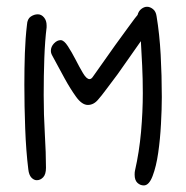

<svg xmlns="http://www.w3.org/2000/svg" viewBox="-20 -530 554 573"><path d="M273.4 -233.4Q259.8 -216.8 242.2 -216.8Q224.6 -216.8 207 -241.2Q189.5 -265.6 172.9 -295.9L134.8 -366.2Q131.8 -372.1 131.8 -377.9Q131.8 -390.6 141.1 -400.4Q150.4 -410.2 161.1 -410.2Q170.9 -410.2 182.6 -392.1Q194.3 -374 205.6 -352.1Q216.8 -330.1 227.5 -312Q238.3 -293.9 247.1 -293.9Q252.9 -293.9 257.8 -301.8Q298.8 -360.4 323.7 -395Q348.6 -429.7 362.8 -448.7Q377 -467.8 382.3 -475.1Q387.7 -482.4 390.6 -485.4Q393.6 -497.1 401.9 -503.4Q410.2 -509.8 418.9 -509.8Q427.7 -509.8 436.5 -502.9Q445.3 -496.1 447.3 -481.4Q456.1 -428.7 459.5 -366.7Q462.9 -304.7 462.9 -240.2Q462.9 -205.1 460.4 -159.7Q458 -114.3 452.1 -73.7Q446.3 -33.2 435.5 -4.9Q424.8 23.4 409.2 23.4Q398.4 23.4 390.1 15.6Q381.8 7.8 381.8 -8.8Q381.8 -16.6 382.8 -20.5Q395.5 -76.2 400.9 -136.2Q406.2 -196.3 406.2 -252Q406.2 -294.9 404.3 -334Q402.3 -373 400.4 -407.2L331.1 -308.6Q312.5 -284.2 297.4 -263.7Q282.2 -243.2 273.4 -233.4ZM119.1 -448.2Q114.3 -410.2 112.3 -357.4Q110.4 -304.7 110.4 -246.1Q110.4 -187.5 113.8 -130.4Q117.2 -73.2 117.2 -29.3Q117.2 -9.8 108.9 -1Q100.6 7.8 89.8 7.8Q81.1 7.8 73.7 0Q66.4 -7.8 64.5 -24.4Q57.6 -80.1 55.2 -146.5Q52.7 -212.9 52.7 -277.3Q52.7 -326.2 54.2 -371.1Q55.7 -416 60.5 -456.1Q61.5 -473.6 71.8 -480.5Q82 -487.3 92.8 -487.3Q103.5 -487.3 111.3 -478Q119.1 -468.8 119.1 -454.1Z"/></svg>

Font: Hi Melody Cyrillic
Style: Regular
Weight: 400
Version: Version 0.90 April 10, 2018